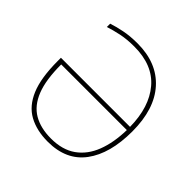

<svg xmlns="http://www.w3.org/2000/svg" viewBox="-188 -886 1059 1059"><g transform="rotate(45 341.5 -357.0)"><path d="M299 -699Q241 -699 196 -689.5Q151 -680 115 -668V-694Q148 -705 194 -714.5Q240 -724 299 -724Q451 -724 536.5 -629Q622 -534 622 -360Q622 -187 549 -88.5Q476 10 332 10Q245 10 183 -24Q121 -58 88.5 -135.5Q56 -213 56 -345V-369H595Q593 -522 518 -610.5Q443 -699 299 -699ZM332 -15Q421 -15 478.5 -56Q536 -97 564.5 -171Q593 -245 595 -344H83Q83 -224 111.5 -152Q140 -80 195.5 -47.5Q251 -15 332 -15Z"/></g></svg>

Font: Noto Sans Thin
Style: Regular
Weight: 100
Designer: Monotype Design Team
Foundry: Monotype Imaging Inc.
Version: Version 2.007